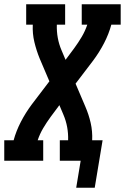

<svg xmlns="http://www.w3.org/2000/svg" viewBox="-39 -755 587 902"><path d="M319 127 340 0H242V-96H281Q282 -128 276.5 -158Q271 -188 259 -216L240 -261L199 -206Q180 -180 164 -153Q148 -126 138 -96Q138 -96 138 -96Q138 -96 138 -96H164V0H-19V-96H25Q37 -140 59 -182.5Q81 -225 110 -264L193 -373L147 -481Q132 -518 122.5 -557.5Q113 -597 115 -639H84V-735H267V-639H228Q227 -607 232.5 -577Q238 -547 250 -519L269 -474L310 -529Q329 -555 345 -582Q361 -609 371 -639Q371 -639 371 -639Q371 -639 371 -639H345V-735H528V-639H484Q472 -595 450 -552.5Q428 -510 399 -471L316 -362L362 -254Q378 -217 387 -177.5Q396 -138 394 -96H443L406 127Z"/></svg>

Font: Iosevka Curly Slab Oblique
Style: Bold
Weight: 700
Italic angle: -9°
Monospace: yes
Designer: Belleve Invis
Foundry: Belleve Invis
Version: Version 11.1.0; ttfautohint (v1.8.3)